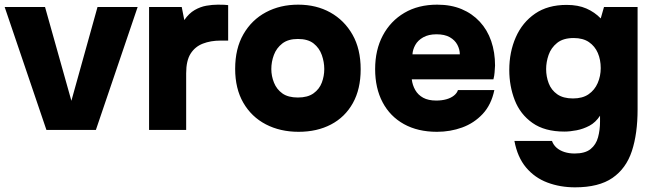

<svg xmlns="http://www.w3.org/2000/svg" viewBox="-23 -557 2804 823"><path d="M176 0 -3 -527H170L283 -125L395 -527H567L388 0Z M616 0V-527H756L767 -471Q787 -500 811.5 -514Q836 -528 861.5 -532.5Q887 -537 911 -537Q926 -537 938.5 -536.5Q951 -536 955 -535V-383H922Q880 -383 846.5 -370Q813 -357 794 -327Q775 -297 775 -243V0Z M1257 8Q1178 8 1116.5 -24Q1055 -56 1020 -116.5Q985 -177 985 -262Q985 -349 1020.5 -410.5Q1056 -472 1117 -504.5Q1178 -537 1255 -537Q1333 -537 1393 -503.5Q1453 -470 1488 -408.5Q1523 -347 1523 -260Q1523 -175 1489.5 -115Q1456 -55 1396 -23.5Q1336 8 1257 8ZM1254 -139Q1296 -139 1321 -157Q1346 -175 1356.5 -203Q1367 -231 1367 -261Q1367 -291 1356.5 -321Q1346 -351 1321.5 -370.5Q1297 -390 1254 -390Q1212 -390 1187 -370.5Q1162 -351 1151 -321.5Q1140 -292 1140 -261Q1140 -231 1151.5 -202.5Q1163 -174 1187.5 -156.5Q1212 -139 1254 -139Z M1850 8Q1768 8 1708.5 -25Q1649 -58 1617 -118.5Q1585 -179 1585 -261Q1585 -343 1618 -405Q1651 -467 1710.5 -502Q1770 -537 1851 -537Q1910 -537 1955.5 -518Q2001 -499 2033.5 -464Q2066 -429 2082.5 -381Q2099 -333 2099 -276Q2098 -261 2097 -246.5Q2096 -232 2092 -217H1742Q1745 -192 1757 -171Q1769 -150 1791 -138Q1813 -126 1847 -126Q1871 -126 1890.5 -131.5Q1910 -137 1923 -147.5Q1936 -158 1940 -171H2096Q2083 -108 2046 -68.5Q2009 -29 1958 -10.5Q1907 8 1850 8ZM1745 -324H1948Q1948 -345 1937.5 -365Q1927 -385 1905 -397.5Q1883 -410 1848 -410Q1814 -410 1791 -397Q1768 -384 1757 -364Q1746 -344 1745 -324Z M2442 246Q2378 246 2323.5 225.5Q2269 205 2232 161Q2195 117 2182 47H2343Q2349 64 2362.5 76Q2376 88 2396 94.5Q2416 101 2440 101Q2485 101 2508.5 82Q2532 63 2540.5 31.5Q2549 0 2549 -35V-61Q2530 -32 2503.5 -18Q2477 -4 2448.5 1.5Q2420 7 2396 7Q2312 7 2259.5 -30Q2207 -67 2183.5 -127.5Q2160 -188 2160 -257Q2160 -334 2188 -397.5Q2216 -461 2270.5 -498.5Q2325 -536 2406 -536Q2455 -536 2490.5 -520.5Q2526 -505 2552 -478L2566 -527H2710V-88Q2710 16 2685.5 90.5Q2661 165 2602.5 205.5Q2544 246 2442 246ZM2433 -135Q2474 -135 2500 -153Q2526 -171 2539 -201Q2552 -231 2552 -265Q2552 -301 2539.5 -330Q2527 -359 2501.5 -376.5Q2476 -394 2436 -394Q2391 -394 2365 -373Q2339 -352 2328.5 -321.5Q2318 -291 2318 -261Q2318 -229 2329 -200Q2340 -171 2365.5 -153Q2391 -135 2433 -135Z"/></svg>

Font: Onest ExtraBold
Style: Regular
Weight: 800
Designer: Dmitri Voloshin, Andrey Kudryavtsev
Foundry: Dmitri Voloshin, Andrey Kudryavtsev
Version: Version 1.000;gftools[0.9.33]